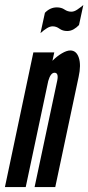

<svg xmlns="http://www.w3.org/2000/svg" viewBox="-20 -760 358 780"><path d="M0 0H84.5L176 -431Q185.5 -464.5 201.5 -464.5Q219 -464.5 212.5 -432.5L120.5 0H204.5L299.5 -448Q310 -496 300.2 -525.5Q290.5 -555 265.5 -555Q251 -555 230.8 -543Q210.5 -531 193 -513L200.5 -547H115.5ZM144.5 -625.5Q158.5 -638 170.8 -645.5Q183 -653 194 -653Q208.5 -653 221.5 -643.5Q234.5 -634 253 -634Q267 -634 279.5 -641.2Q292 -648.5 301 -658.5L318.5 -739.5Q307 -730 294.2 -721.2Q281.5 -712.5 270 -712.5Q255 -712.5 242.2 -721.2Q229.5 -730 211 -730Q183.5 -730 162.5 -708Z"/></svg>

Font: League Gothic SemiCondensed Italic
Style: Regular
Weight: 400
Width: 4
Designer: The League of Moveable Type
Version: Version 1.600; ttfautohint (v1.8.3)